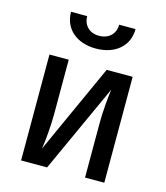

<svg xmlns="http://www.w3.org/2000/svg" viewBox="-116 -874 832 963"><g transform="rotate(15 300.0 -392.5)"><path d="M300 -639C401 -639 468 -697 468 -785H383C383 -737 350 -705 299 -705C250 -705 217 -737 217 -785H133C133 -697 200 -639 300 -639ZM219 0 429 -460C423 -418 416 -341 416 -285V0H516V-550H381L170 -85C177 -129 184 -209 184 -265V-550H84V0Z"/></g></svg>

Font: Tekne LDO SemiBold
Style: Regular
Weight: 600
Monospace: yes
Designer: Alessio Laiso, Mario Rullo, Paolo Rosset
Foundry: Alessio Laiso
Version: Version 1.000;hotconv 1.0.109;makeotfexe 2.5.65596